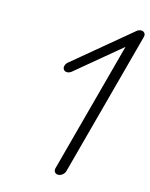

<svg xmlns="http://www.w3.org/2000/svg" viewBox="-116 -844 719 918"><g transform="rotate(15 244.0 -384.5)"><path d="M467.5 -769.3Q479 -769.3 484.7 -761.5Q490.5 -753.7 487.3 -742.2L295.7 -26.9Q292.7 -15.9 282.6 -7.9Q272.5 0 261.5 0Q250.5 0 244.6 -7.9Q238.8 -15.9 241.7 -26.9L415 -674.1L197.8 -493.2Q188 -485.1 176.8 -484.7Q165.5 -484.4 159.4 -491.9Q153.3 -499.5 156 -510.7Q158.7 -522 168.5 -530L445.6 -760.7Q455.8 -769.3 467.5 -769.3Z"/></g></svg>

Font: Tecnico
Style: FinoInclinado
Weight: 400
Italic angle: -15°
Version: Version 1.3